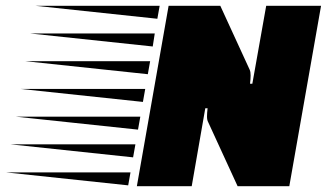

<svg xmlns="http://www.w3.org/2000/svg" viewBox="-270 -645 1141 665"><path d="M451 -222Q447 -229 447 -241.5Q447 -254 449 -270H441L394 0H204L314 -625H493L595 -403Q598 -396 598 -383.5Q598 -371 596 -355H604L652 -625H842L732 0H553ZM174 -3 -250 -48H182ZM208 -196 -216 -241H216ZM225 -292 -199 -337H233ZM242 -388 -182 -433H250ZM259 -484 -165 -529H266ZM191 -100 -233 -145H199ZM275 -580 -148 -625H283Z"/></svg>

Font: Faster One
Style: Regular
Weight: 400
Designer: Eduardo Rodriguez Tunni
Foundry: Eduardo Rodriguez Tunni
Version: Version 1.002